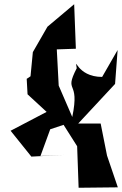

<svg xmlns="http://www.w3.org/2000/svg" viewBox="-20 -801 576 906"><path d="M280 -212 344 -111 351 85 536 83 485 -67 455 -218H349L523 -405L535 -565L462 -438C340 -438 333 -543 342 -479C279 -356 359 -431 321 -249L257 -397L248 -568L338 -571L330 -781L204 -675L135 -555L124 -441L106 -429L110 -356L200 -273L30 -184L128 -62L283 -70L171 -65L217 -191Z"/></svg>

Font: Asimov Silicon
Style: Regular
Weight: 400
Designer: Google
Version: Version 2.000980; 2014